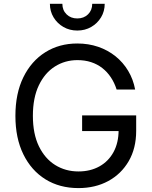

<svg xmlns="http://www.w3.org/2000/svg" viewBox="-20 -962 786 992"><path d="M385.3 9.8Q288.1 9.8 214.8 -35.6Q141.6 -81.1 100.6 -164.8Q59.6 -248.5 59.6 -363.3Q59.6 -479 100.6 -562.7Q141.6 -646.5 213.9 -691.9Q286.1 -737.3 379.4 -737.3Q437 -737.3 487.1 -720.2Q537.1 -703.1 576.7 -671.4Q616.2 -639.6 642.3 -595.9Q668.5 -552.2 678.2 -499.5H582.5Q571.3 -534.7 552.7 -562.5Q534.2 -590.3 508.5 -610.4Q482.9 -630.4 450.7 -640.9Q418.5 -651.4 379.9 -651.4Q315.9 -651.4 263.7 -618.4Q211.4 -585.4 180.7 -521.2Q149.9 -457 149.9 -363.3Q149.9 -270.5 180.9 -206.5Q211.9 -142.6 265.1 -109.4Q318.4 -76.2 385.3 -76.2Q446.8 -76.2 493.7 -102.3Q540.5 -128.4 566.7 -176.5Q592.8 -224.6 592.8 -290L620.6 -284.7H404.3V-365.7H683.6V-286.1Q683.6 -195.8 645 -129.4Q606.4 -63 539.3 -26.6Q472.2 9.8 385.3 9.8ZM379.4 -804.2Q339.8 -804.2 307.9 -822.5Q275.9 -840.8 256.8 -872.3Q237.8 -903.8 237.8 -942.4H302.2Q302.2 -909.2 324 -887.9Q345.7 -866.7 379.4 -866.7Q413.1 -866.7 434.8 -887.9Q456.5 -909.2 456.5 -942.4H521Q521 -903.8 502.2 -872.6Q483.4 -841.3 451.4 -822.8Q419.4 -804.2 379.4 -804.2Z"/></svg>

Font: Adwaita Sans
Style: Regular
Weight: 400
Designer: Rasmus Andersson
Foundry: rsms
Version: Version 4.001;git-9221beed3